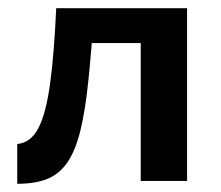

<svg xmlns="http://www.w3.org/2000/svg" viewBox="-20 -441 539 468"><path d="M22 7V-90Q55 -93 73.5 -128.5Q92 -164 102 -236.5Q112 -309 117 -421H210Q203 -319 195.5 -245.5Q188 -172 176 -123Q164 -74 144.5 -45.5Q125 -17 95.5 -5Q66 7 22 7ZM323 0V-421H436V0ZM175 -336V-421H371V-336Z"/></svg>

Font: Ysabeau
Style: Bold
Weight: 700
Designer: Christian Thalmann (Catharsis Fonts)
Version: Version 2.000;gftools[0.9.27.dev2+g8671c4b]